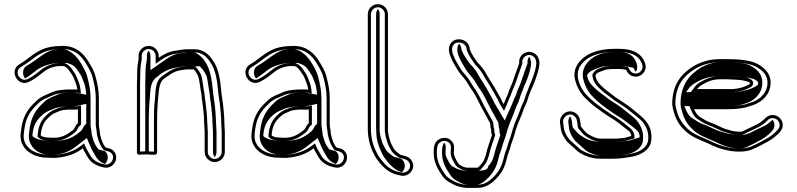

<svg xmlns="http://www.w3.org/2000/svg" viewBox="-20 -736 3836 924"><path d="M214.4 -74H214C197.9 -74 182.6 -78.4 176.2 -84C176.2 -84.3 176.2 -84.6 176.2 -84.9C176.2 -85.6 176.4 -88 176.7 -91.4C181.6 -138.4 198.7 -159.6 228.9 -183.8C236.6 -189.9 255.4 -196.4 268.5 -202.5C278 -205.9 299.4 -208.5 313 -208.5H342.8C347.2 -208.5 349.1 -208.6 355 -209.9V-143.2C350.1 -139.1 345.8 -134.1 343 -128.5L337.7 -118.2C336.8 -116.5 335.6 -114.9 332.7 -111.5C309.2 -92.9 282.9 -73 240.6 -73C231.5 -73 222.7 -73.3 214.4 -74ZM378.4 -22.2C384.7 -7.5 393.5 4.7 400.6 17.9C417 48.6 448.9 65.4 487.7 71L488 71C528.3 73.4 556.3 23 527.5 -8.6C514.8 -22.5 503.9 -21 488.2 -26.1C474.5 -43.5 468.1 -61.3 461.8 -88.6L459.9 -105.7C458.6 -118.5 455.9 -126.5 455.9 -139V-261.6C455.9 -302.6 448.6 -333.6 440.7 -364.4C433.2 -396.3 418 -418.8 404 -442.2C381.5 -478.2 345.6 -515 283.2 -515C260.5 -515 242.1 -513.6 222.1 -509.9C155.3 -497.9 119.8 -453.2 75.8 -428.1C19.2 -397.9 65.9 -313.6 120.8 -342.8C145.9 -355.3 161.7 -367.9 183 -384.8C203.3 -401.8 226.7 -414.2 261.3 -418H287.2C298.5 -414.1 307.1 -404.5 315.7 -392.4C323.5 -379.8 330.6 -372.2 335.2 -360C342.3 -341.2 350 -325.5 352.4 -304.6C350.9 -304.9 345.8 -305.5 342.8 -305.5H313C293.9 -305.5 268.2 -302.7 252.5 -299.4C230.6 -294 217.3 -285.4 199.1 -278.5C183.9 -272.2 170.6 -264.3 159.3 -254.6L137 -232.8C107 -200.9 88.9 -167.8 82 -113.4C77.1 -81 77.2 -60.7 89.7 -37.7C108.3 -1.3 153.8 23 209.5 23C220.3 23.7 230.9 24 241.7 24H241.9L242.1 24C299.9 21 343.3 4.8 378.4 -22.2ZM240.6 -58C288.1 -58 318.4 -81.1 342 -99.8C346 -102.9 349 -107.7 350.9 -111.1L356.3 -121.7C359.1 -127.2 365 -132 370 -136.1V-228.6L351.8 -224.6C346.1 -223.3 346.9 -223.5 342.8 -223.5H313C297.5 -223.5 276.4 -221.3 263.5 -216.7C250.8 -212.1 231.2 -204.9 219.6 -195.5C187.9 -170.1 167 -143.9 161.8 -92.9C161.4 -89.1 161.2 -87 161.2 -84.9V-77.3L166.3 -72.8C182.9 -58.1 212 -58 240.6 -58ZM210 8H209.5C157.8 8 118.4 -14.6 103 -44.7C92.3 -64.3 92 -79.2 96.8 -111.3C103.5 -163.4 119.8 -192.4 147.7 -222.3L169.4 -243.6C179.8 -252.3 191.2 -259 204.7 -264.6C224.1 -272 237 -280.2 255.9 -284.8C269.5 -287.7 295.5 -290.5 313 -290.5H342.8C344 -290.5 349.6 -289.9 349.7 -289.9L369.5 -286.3L367.3 -306.3C364.6 -330.1 356 -347.5 349.2 -365.3C343.4 -380.6 335.3 -389.2 328.4 -400.3C319.7 -414.5 307.2 -426.9 289.7 -433H260.4C222.6 -428.8 195.5 -414.7 173.6 -396.4C152.4 -379.8 137.7 -368 114 -356.2C77.1 -336.5 42.7 -393.4 83 -414.9C131.6 -442.7 163.3 -484.1 224.8 -495.1C244 -498.7 261 -500 283.2 -500C338.7 -500 370.1 -468.1 391.2 -434.4C405.4 -410.7 419.2 -390 426.1 -360.8C434.1 -329.8 440.9 -300.9 440.9 -261.6V-139C440.9 -124 443.8 -115.3 445 -104.1L447 -86.1C454 -55.6 462.5 -34.5 479.3 -13.2C499.2 -6.8 507.9 -7.9 516.4 1.5C536.2 23.2 515.5 57.1 489.2 56C453 50.7 427.2 35.9 413.8 10.8C406.1 -3.7 397.7 -15.3 392.3 -28.1L384.7 -45.9L369.3 -34.1C336.7 -9 296.6 5.9 241.5 9C229.3 9 220.9 8.7 210 8ZM136.2 -81V-84C136.2 -84.4 136.2 -84.6 136.2 -84.9C136.2 -86.2 136.4 -88.4 136.8 -91.9C141.7 -140.1 160.8 -164.6 192.7 -190.2C205.8 -200.6 227.1 -207.1 237.3 -211.9C257.4 -221.4 288.1 -223.5 313 -223.5H337.6L395 -236.2V-139.9C390.1 -135.9 385.4 -132 382.3 -125.7L376.9 -115.3C375.5 -112.7 373 -109.5 369.9 -106C349.1 -89.5 318.7 -58 240.6 -58C230.3 -58 219.9 -58.3 210 -59C172.8 -60.2 150.1 -68.7 136.2 -81ZM239.1 9C276.7 6.6 310.4 -4.1 342.5 -28.8L398 -71.5L417.9 -24.6C423.8 -10.8 432.4 1 439.8 14.9C450.9 35.7 468.9 47.5 485.2 53C499 40.6 505 13.1 489.7 -3.7C485.9 -7.9 483.3 -9.2 483.1 -9.2C485.7 -8 459.4 -15.1 453.2 -17.6C436.8 -38.4 429 -56.8 421.9 -87.6L419.9 -105.1C418.6 -117.3 415.9 -125.5 415.9 -139V-261.6C415.9 -302 408.8 -332.1 400.9 -363.1C393.6 -393.8 379.1 -415.3 365 -438.8C340.5 -478.1 302.8 -500 283.2 -500C264.6 -500 254.9 -499.3 239.7 -496.4C196 -488.6 161 -449.4 108.9 -419.6C88 -408.5 85.4 -376.8 101 -358.4C116 -367 129 -377.1 146.7 -391.1C168.8 -409.4 200 -426.8 255.5 -433H302.8L314.3 -429C339.4 -420.3 345.6 -408.6 354.5 -396C362.1 -383.8 369.6 -375.9 374.8 -362.1C381.8 -343.8 389.9 -327.3 392.3 -305.2L395.1 -280.3L338.4 -290.5H313C303.8 -290.5 282.9 -288.5 273.3 -286.6C261.9 -283.6 251 -277 228.3 -268.2C217.5 -263.7 206.1 -257.3 196.3 -248.9L174.5 -227.7C146.3 -197.5 128.8 -166.2 121.9 -112.6C117 -80.2 117.3 -62.1 129 -40.6C147.2 -4.9 188.2 8 209.5 8H212.8C221.9 8.6 229 8.9 239.1 9Z M963 -137.5C963 -125.6 965 -110.5 965 -99.9V-4.5C965 21.3 987.3 44 1013.5 44C1039.7 44 1062 21.4 1062 -4.5V-100.6C1062 -112.9 1060 -128 1060 -138.4C1060 -158.3 1058.9 -176.7 1057 -197.3L1055 -218.7C1052.6 -246.2 1047.4 -268.9 1045 -295.3C1040.1 -352.4 1032.2 -407.2 1003.7 -446.3C986.9 -471.7 961.1 -499 915.3 -499H880.5C861.7 -499 844.5 -494.5 829.4 -492.9C793.3 -488.5 767.6 -474.4 744 -458V-466.5C744 -493.1 722.1 -515 695.5 -515C668.9 -515 647 -493.8 647 -467.9V-457.2C647 -452.3 646.7 -448.5 646.1 -446C641.5 -423.3 640 -403.2 640 -372.8C639.3 -359.1 639 -345.6 639 -331.9V-1.5C639 12.1 657.5 7.8 662.2 7.8C668.9 7.8 677 7.5 687.5 7C707.8 8 736 14 736 -1.5V-164.4C736 -188.2 737.6 -220.6 739 -241.8C745.3 -292 742 -335.6 768 -356.4C791.4 -372.5 815.3 -392.1 845 -397.3L868.8 -401.1C872.6 -401.7 876.3 -402 879.4 -402H912.8C925 -388.1 935 -372.3 937.7 -353.4C940.3 -335.1 944.1 -319.3 946.1 -299.9C950.4 -285.2 949.8 -262.7 954.1 -243.2L956 -226.3C958.8 -202.6 962 -178.4 962 -153.9V-153.4C962.6 -148.5 963 -143.2 963 -137.5ZM1045 -138.4C1045 -126.3 1047 -111.4 1047 -100.6V-4.5C1047 13 1031.2 29 1013.5 29C995.8 29 980 13 980 -4.5V-99.9C980 -112.1 978 -127.1 978 -137.5C978 -143.2 977.4 -151 977 -154.3C976.9 -181.2 973.7 -204.4 970.9 -228L968.9 -245.7C965.2 -262.5 965.6 -285 960.9 -302.8C958.4 -324.5 955 -338.1 952.6 -355.5C948.9 -381.5 934.2 -400.4 919.5 -417H879.4C875.3 -417 871.2 -416.7 866.5 -416L842.5 -412.1C807.6 -405.9 782 -384.3 759.5 -368.8C723.7 -344.2 729.8 -288.5 724.1 -243.7C721.4 -222.4 721 -188.9 721 -164.4V-6.2C712.7 -5.6 699.9 -7.4 687.5 -8C673.3 -7.3 664.4 -7.2 654 -6.6V-331.9C654 -345.3 654.3 -358.6 655 -372.1L655 -372.5V-372.8C655 -402.8 656.4 -421.4 660.8 -443C661.7 -447.1 662 -451.6 662 -457.2V-467.9C662 -485.1 676.8 -500 695.5 -500C713.8 -500 729 -484.8 729 -466.5V-429.2L752.6 -445.7C775.2 -461.5 798.4 -474 831 -478C847.6 -479.7 864.2 -484 880.5 -484H915.3C954.1 -484 975.3 -462 991.4 -437.7C1017.1 -402.4 1025.1 -351 1030 -294C1032.6 -266.2 1037.8 -243.8 1040 -217.3L1042 -195.9C1043.9 -176.1 1045 -157.7 1045 -138.4ZM687.5 -8.1C691.7 -7.9 692.6 -7.9 696 -7.7V-164.4C696 -188.5 697.6 -220.7 699 -242.3C705.3 -292.2 697.9 -335.6 731.7 -362.7C752 -379 775.8 -401.7 828.5 -411L853.6 -415C862.4 -416.3 869.4 -417 879.4 -417H941.7L950.7 -406.7C963.8 -391.9 974.8 -374.7 977.7 -354.2C980.2 -336.3 983.8 -321.2 986 -301C990.5 -285.1 989.9 -263.2 994 -244.2L996 -227C998.7 -203.3 1002 -179 1002 -153.8C1002.5 -149.4 1003 -143.2 1003 -137.5C1003 -126.1 1005 -111.1 1005 -99.9V-4.5C1005 4.8 1008.2 13.4 1013.5 20.3C1018.3 14 1022 4.8 1022 -4.5V-100.6C1022 -112.3 1020 -127.4 1020 -138.4C1020 -145.9 1019.8 -150.6 1019 -158.9C1019 -165.5 1018.8 -169.8 1018 -177.3C1018 -183 1017.7 -189.8 1017 -196.8L1015 -218.2C1012.7 -245.3 1007.5 -267.9 1005 -294.8C1000.1 -351.8 991.8 -405.6 965 -442.5C945.6 -471.9 918.3 -484 915.3 -484H880.5C877.5 -484 867.2 -481.4 841.1 -478.6C824.4 -476.4 802.4 -467 779.2 -450.9L704 -398.3V-466.5C704 -476.4 700.6 -485.3 695.3 -492.1C690.8 -486.3 687 -477.2 687 -467.9V-457.2C687 -452 686.7 -448 686 -444.8C681.4 -422.5 680 -403.2 680 -372.7C679.3 -358.8 679 -345.6 679 -331.9V-7.7C680.8 -7.8 685.3 -8 687.5 -8.1Z M1325.4 -74H1325C1308.9 -74 1293.6 -78.4 1287.2 -84C1287.2 -84.3 1287.2 -84.6 1287.2 -84.9C1287.2 -85.6 1287.4 -88 1287.7 -91.4C1292.6 -138.4 1309.7 -159.6 1339.9 -183.8C1347.6 -189.9 1366.4 -196.4 1379.5 -202.5C1389 -205.9 1410.4 -208.5 1424 -208.5H1453.8C1458.2 -208.5 1460.1 -208.6 1466 -209.9V-143.2C1461.1 -139.1 1456.8 -134.1 1454 -128.5L1448.7 -118.2C1447.8 -116.5 1446.6 -114.9 1443.7 -111.5C1420.2 -92.9 1393.9 -73 1351.6 -73C1342.5 -73 1333.7 -73.3 1325.4 -74ZM1489.4 -22.2C1495.7 -7.5 1504.5 4.7 1511.6 17.9C1528 48.6 1559.9 65.4 1598.7 71L1599 71C1639.3 73.4 1667.3 23 1638.5 -8.6C1625.8 -22.5 1614.9 -21 1599.2 -26.1C1585.5 -43.5 1579.1 -61.3 1572.8 -88.6L1570.9 -105.7C1569.6 -118.5 1566.9 -126.5 1566.9 -139V-261.6C1566.9 -302.6 1559.6 -333.6 1551.7 -364.4C1544.2 -396.3 1529 -418.8 1515 -442.2C1492.5 -478.2 1456.6 -515 1394.2 -515C1371.5 -515 1353.1 -513.6 1333.1 -509.9C1266.3 -497.9 1230.8 -453.2 1186.8 -428.1C1130.2 -397.9 1176.9 -313.6 1231.8 -342.8C1256.9 -355.3 1272.7 -367.9 1294 -384.8C1314.3 -401.8 1337.7 -414.2 1372.3 -418H1398.2C1409.5 -414.1 1418.1 -404.5 1426.7 -392.4C1434.5 -379.8 1441.6 -372.2 1446.2 -360C1453.3 -341.2 1461 -325.5 1463.4 -304.6C1461.9 -304.9 1456.8 -305.5 1453.8 -305.5H1424C1404.9 -305.5 1379.2 -302.7 1363.5 -299.4C1341.6 -294 1328.3 -285.4 1310.1 -278.5C1294.9 -272.2 1281.6 -264.3 1270.3 -254.6L1248 -232.8C1218 -200.9 1199.9 -167.8 1193 -113.4C1188.1 -81 1188.2 -60.7 1200.7 -37.7C1219.3 -1.3 1264.8 23 1320.5 23C1331.3 23.7 1341.9 24 1352.7 24H1352.9L1353.1 24C1410.9 21 1454.3 4.8 1489.4 -22.2ZM1351.6 -58C1399.1 -58 1429.4 -81.1 1453 -99.8C1457 -102.9 1460 -107.7 1461.9 -111.1L1467.3 -121.7C1470.1 -127.2 1476 -132 1481 -136.1V-228.6L1462.8 -224.6C1457.1 -223.3 1457.9 -223.5 1453.8 -223.5H1424C1408.5 -223.5 1387.4 -221.3 1374.5 -216.7C1361.8 -212.1 1342.2 -204.9 1330.6 -195.5C1298.9 -170.1 1278 -143.9 1272.8 -92.9C1272.4 -89.1 1272.2 -87 1272.2 -84.9V-77.3L1277.3 -72.8C1293.9 -58.1 1323 -58 1351.6 -58ZM1321 8H1320.5C1268.8 8 1229.4 -14.6 1214 -44.7C1203.3 -64.3 1203 -79.2 1207.8 -111.3C1214.5 -163.4 1230.8 -192.4 1258.7 -222.3L1280.4 -243.6C1290.8 -252.3 1302.2 -259 1315.7 -264.6C1335.1 -272 1348 -280.2 1366.9 -284.8C1380.5 -287.7 1406.5 -290.5 1424 -290.5H1453.8C1455 -290.5 1460.6 -289.9 1460.7 -289.9L1480.5 -286.3L1478.3 -306.3C1475.6 -330.1 1467 -347.5 1460.2 -365.3C1454.4 -380.6 1446.3 -389.2 1439.4 -400.3C1430.7 -414.5 1418.2 -426.9 1400.7 -433H1371.4C1333.6 -428.8 1306.5 -414.7 1284.6 -396.4C1263.4 -379.8 1248.7 -368 1225 -356.2C1188.1 -336.5 1153.7 -393.4 1194 -414.9C1242.6 -442.7 1274.3 -484.1 1335.8 -495.1C1355 -498.7 1372 -500 1394.2 -500C1449.7 -500 1481.1 -468.1 1502.2 -434.4C1516.4 -410.7 1530.2 -390 1537.1 -360.8C1545.1 -329.8 1551.9 -300.9 1551.9 -261.6V-139C1551.9 -124 1554.8 -115.3 1556 -104.1L1558 -86.1C1565 -55.6 1573.5 -34.5 1590.3 -13.2C1610.2 -6.8 1618.9 -7.9 1627.4 1.5C1647.2 23.2 1626.5 57.1 1600.2 56C1564 50.7 1538.2 35.9 1524.8 10.8C1517.1 -3.7 1508.7 -15.3 1503.3 -28.1L1495.7 -45.9L1480.3 -34.1C1447.7 -9 1407.6 5.9 1352.5 9C1340.3 9 1331.9 8.7 1321 8ZM1247.2 -81V-84C1247.2 -84.4 1247.2 -84.6 1247.2 -84.9C1247.2 -86.2 1247.4 -88.4 1247.8 -91.9C1252.7 -140.1 1271.8 -164.6 1303.7 -190.2C1316.8 -200.6 1338.1 -207.1 1348.3 -211.9C1368.4 -221.4 1399.1 -223.5 1424 -223.5H1448.6L1506 -236.2V-139.9C1501.1 -135.9 1496.4 -132 1493.3 -125.7L1487.9 -115.3C1486.5 -112.7 1484 -109.5 1480.9 -106C1460.1 -89.5 1429.7 -58 1351.6 -58C1341.3 -58 1330.9 -58.3 1321 -59C1283.8 -60.2 1261.1 -68.7 1247.2 -81ZM1350.1 9C1387.7 6.6 1421.4 -4.1 1453.5 -28.8L1509 -71.5L1528.9 -24.6C1534.8 -10.8 1543.4 1 1550.8 14.9C1561.9 35.7 1579.9 47.5 1596.2 53C1610 40.6 1616 13.1 1600.7 -3.7C1596.9 -7.9 1594.3 -9.2 1594.1 -9.2C1596.7 -8 1570.4 -15.1 1564.2 -17.6C1547.8 -38.4 1540 -56.8 1532.9 -87.6L1530.9 -105.1C1529.6 -117.3 1526.9 -125.5 1526.9 -139V-261.6C1526.9 -302 1519.8 -332.1 1511.9 -363.1C1504.6 -393.8 1490.1 -415.3 1476 -438.8C1451.5 -478.1 1413.8 -500 1394.2 -500C1375.6 -500 1365.9 -499.3 1350.7 -496.4C1307 -488.6 1272 -449.4 1219.9 -419.6C1199 -408.5 1196.4 -376.8 1212 -358.4C1227 -367 1240 -377.1 1257.7 -391.1C1279.8 -409.4 1311 -426.8 1366.5 -433H1413.8L1425.3 -429C1450.4 -420.3 1456.6 -408.6 1465.5 -396C1473.1 -383.8 1480.6 -375.9 1485.8 -362.1C1492.8 -343.8 1500.9 -327.3 1503.3 -305.2L1506.1 -280.3L1449.4 -290.5H1424C1414.8 -290.5 1393.9 -288.5 1384.3 -286.6C1372.9 -283.6 1362 -277 1339.3 -268.2C1328.5 -263.7 1317.1 -257.3 1307.3 -248.9L1285.5 -227.7C1257.3 -197.5 1239.8 -166.2 1232.9 -112.6C1228 -80.2 1228.3 -62.1 1240 -40.6C1258.2 -4.9 1299.2 8 1320.5 8H1323.8C1332.9 8.6 1340 8.9 1350.1 9Z M1909 108.9C1947.9 117.8 1985.7 74.7 1960.3 35.9C1946.4 14.7 1926 14.9 1906.8 8.7C1894.4 0.5 1875.8 -14.9 1871.4 -27.7L1863.3 -42.5L1859.6 -51.6L1855.6 -65.2C1851.2 -76.7 1849.3 -88.8 1847 -104.5V-667.5C1847 -694.1 1825.1 -716 1798.5 -716C1771.9 -716 1750 -694.1 1750 -667.5V-118.8C1750 -72.3 1760.2 -32.5 1776.8 -0.1L1783.8 13.9C1788.1 22.5 1794 31.2 1801.6 40.2C1826.5 73.3 1857.2 101.1 1909 108.9ZM1765 -118.8V-667.5C1765 -685.8 1780.2 -701 1798.5 -701C1816.8 -701 1832 -685.8 1832 -667.5V-103.4C1834.3 -87.7 1836.7 -73 1841.4 -60.4L1845.4 -46.6L1849.7 -36.1L1857.6 -21.6C1866.8 0.3 1886.1 12.9 1900.2 22.3C1923.8 30 1938 29.3 1947.7 44.1C1965.8 71.6 1938.3 100.2 1911.8 94.1C1864.5 87 1837.5 63 1813.6 31.2C1807 22.3 1801.1 14.9 1797.2 7.1L1790.2 -6.9C1774.2 -38.1 1765 -75.2 1765 -118.8ZM1913.8 92.8C1926 83 1934.9 60 1921.4 39.5C1910.5 22.8 1907.5 28.7 1875.4 18.3C1860 8.1 1838.9 -6.9 1831.9 -25.2L1823.9 -39.9L1819.9 -49.6L1815.9 -63.3C1811.4 -75.3 1809.3 -88.4 1807 -104.1V-667.5C1807 -677.3 1803.7 -686 1798.5 -692.8C1793.8 -686.6 1790 -677.3 1790 -667.5V-118.8C1790 -111.3 1790.2 -106.6 1791 -98.2C1791.2 -62.8 1803.1 -28.4 1816.1 -2.9L1823.1 11.1C1827.2 19.3 1832.3 26.8 1840 35.9C1861.8 65 1888.1 85.9 1913.8 92.8Z M2067 -1.5C2067 49.3 2090.5 83 2110.3 112.7C2118.2 124.6 2130.9 134 2142.8 141L2165.1 153.2C2183 161.5 2200.5 166.2 2223.2 168H2278.6C2305.9 168 2327 157.9 2343.9 145.4C2379.7 117.7 2406.5 82.8 2417.7 32C2423.4 4.3 2432.8 -10.8 2439.8 -40.5C2448.7 -64.8 2456 -86.2 2462.7 -112.5C2472.9 -147.1 2489.5 -176 2500.6 -211.3C2506.4 -228.1 2515.6 -241.3 2520.8 -261.4C2528.8 -292.6 2545.1 -319.7 2555.6 -350.3C2563.4 -373.1 2576 -404.8 2576 -435.3V-435.9C2573.5 -450.3 2571.7 -462.9 2558.5 -474.3C2522.9 -504.9 2472.8 -473 2478.8 -431.9C2467.9 -399.9 2455.9 -369.4 2445.8 -338.2C2442.7 -328.7 2438.5 -322.2 2433.1 -308.3L2425.5 -287.4C2424.9 -284.5 2424.1 -282.1 2423 -280C2415.2 -265.8 2410.2 -249.6 2403.6 -234.7C2400.1 -240.6 2396.9 -246 2394.1 -253.1C2387.1 -269.7 2374.6 -287.6 2367.3 -302.3C2352.6 -329.4 2339.4 -347.8 2323.9 -373.4C2311.9 -398 2297 -415.8 2278.6 -434.9C2266.7 -451.2 2249.3 -475.5 2240.9 -498.1L2239.9 -506.6C2232 -548.7 2173.3 -561.3 2149.4 -527.9C2133.1 -505.7 2142 -474.7 2151.7 -455.4L2155.6 -445.9C2160.2 -435.8 2177.9 -407 2183 -398.4C2194.1 -379.2 2212.2 -362.7 2223.2 -346.6C2229.6 -337.2 2239.8 -318.8 2247.7 -307.4C2272.2 -276.2 2286.9 -234.2 2308.7 -198.2L2331 -157C2334.1 -152.8 2339.5 -142.4 2339.5 -137.4C2339.5 -127.8 2340.5 -120.8 2343.7 -110.9V-105.2C2343.7 -98.5 2344.5 -93.7 2347.5 -86.3C2337.4 -53 2325.5 -26.4 2317.5 11.8C2310.5 34.5 2306 43.2 2291.7 58.6C2284.6 66.2 2280.1 71 2277.6 71H2229.5L2217.7 69.1C2216 68.7 2214 68.2 2210 66.7L2191.7 57.1C2188.7 55 2182.4 46.4 2180.2 42.1C2173.4 28.5 2164 16.6 2164 -1.5C2164 -19.1 2170.3 -36.2 2155.9 -54.6C2137.5 -78.3 2106.3 -76.7 2087 -61.7C2070.7 -48.9 2067 -29.1 2067 -1.5ZM2358.7 -105.2V-113.3C2355.8 -122.2 2354.5 -128.2 2354.5 -137.4C2354.5 -149.6 2346.9 -160.5 2343.8 -165L2321.7 -205.6C2301.1 -239.7 2285.7 -282.9 2259.8 -316.3C2252.1 -327.6 2242.6 -344.6 2235.6 -355C2223 -373.4 2205.6 -389.4 2195.9 -406C2190.9 -414.5 2172.8 -444.5 2169.4 -451.9L2165.3 -461.7C2156.2 -479.8 2150.8 -504.4 2161.6 -519.1C2178.2 -542.4 2219.4 -531.6 2225.1 -504.3L2226.2 -494.6C2236.1 -468.1 2254.5 -442.6 2267 -425.2C2285.5 -406.1 2299.4 -389.5 2310.7 -366.2C2326.5 -340.1 2339.9 -321.1 2354 -295.4C2362.8 -277.9 2374.1 -261.8 2380.2 -247.4C2383.4 -239.4 2387.1 -233 2390.7 -227.1L2405.5 -202.2L2417.3 -228.6C2424.4 -244.6 2429.3 -260.4 2436.1 -272.9C2437.9 -276.1 2439.5 -281.5 2440 -283.2L2447.2 -303C2452 -315.4 2456.3 -322.1 2460 -333.5C2470.4 -365.2 2482.8 -397 2494.1 -430.5L2493.6 -434.1C2489.5 -462.3 2524.3 -483.9 2548.7 -462.9C2557.5 -455.4 2558.6 -448.5 2561 -434.6C2560.8 -407.8 2549.3 -378.3 2541.4 -355.2C2536.8 -341.8 2530.6 -332.4 2525.4 -317.1C2520.7 -302 2511 -283.4 2506.3 -265.1C2501.8 -247.7 2493.2 -235.8 2486.4 -216C2475.6 -182 2459.3 -153.8 2448.3 -116.5C2441.5 -90 2434.4 -69.5 2425.5 -44.8C2418.8 -16.9 2409.3 -1.6 2403 28.8C2392.7 75.6 2368.3 107.6 2334.9 133.4C2319.9 144.5 2301.9 153 2278.6 153H2223.8C2202.3 151.2 2187.4 146.9 2171.9 139.8L2150.2 128C2139.8 121.8 2128.6 113.1 2122.7 104.3C2102.7 74.3 2082 44.3 2082 -1.5C2082 -28.5 2085.9 -41.7 2096.3 -49.9C2110.3 -60.9 2131.7 -61.3 2144.1 -45.4C2153.9 -32.8 2149 -23.9 2149 -1.5C2149 22.1 2161.1 37.5 2166.8 48.9C2170.5 56.3 2175.9 64.3 2183.9 69.9L2203.9 80.5C2208.5 82.1 2212.2 83.2 2214.7 83.9L2228.3 86H2277.6C2292.8 86 2297.1 74.7 2302.7 68.8C2318.1 52.2 2324.8 39.1 2332 15.5C2340.1 -22.8 2352.4 -50.6 2363.4 -87C2361 -93 2358.7 -99 2358.7 -105.2ZM2383.7 -111.8V-105.2C2383.7 -98.6 2385.1 -93.5 2387.9 -86.5C2377.3 -51.8 2365.5 -25.6 2357.3 13.2C2350.1 36.6 2344.6 47.1 2329.5 63.5C2329.3 63.6 2336 86 2277.6 86H2221.4L2198.6 82.4C2193.2 81 2186.4 79 2179.6 76.5L2157.6 65C2148.7 58.7 2144.2 51.5 2140.9 44.9C2134.6 32.4 2124 18.6 2124 -1.5C2124 -20.5 2129.1 -34.9 2117.9 -50C2110.5 -40.7 2107 -23.9 2107 -1.5C2107 47.5 2129.2 79.2 2149.1 109C2155.7 119 2166.2 126.9 2176.2 132.8L2197.1 144.2C2209.5 149.8 2218.3 151.9 2228 153H2278.6C2278.6 153 2290.6 151.6 2308.1 138.7C2341 113.2 2367 80.1 2377.8 30.8C2383.7 2 2393.2 -13.3 2400.1 -42.2C2408.9 -66.6 2416.2 -87.7 2423 -114C2433.5 -149.8 2450 -178.4 2460.9 -213.2C2467.2 -231.3 2476.1 -243.9 2481 -262.8C2485.3 -279.6 2495 -298.4 2499.9 -314.3C2504.7 -328.1 2511 -337.9 2515.9 -352.2C2523.8 -375.2 2536 -406.2 2536 -435.4C2534.1 -446.7 2532.4 -455.5 2526.8 -463.1C2520.5 -455 2517.1 -443.9 2518.9 -431.4C2507.9 -398.7 2495.7 -367.7 2485.5 -336.4C2482.1 -326 2477.9 -319.4 2472.7 -306.2L2465.3 -285.8C2464.8 -283.4 2463.6 -279.7 2462.1 -277C2454.9 -263.7 2449.9 -247.6 2443 -232.3L2409.2 -156.4L2364.5 -231.5C2361 -237.4 2357.6 -243.3 2354.5 -250.8C2348 -266.3 2336 -283.5 2328.1 -299.4C2313.6 -326 2300.8 -343.8 2284.7 -370.3C2272.7 -395.1 2258.9 -411.2 2240.4 -430.4C2228.1 -447.2 2210.1 -472.3 2201 -496.8C2199.5 -509.8 2196.4 -518.9 2189.5 -525.9C2174.8 -508 2181 -478 2191.1 -458L2195.1 -448.3C2199.1 -439.6 2217 -410.2 2222 -401.7C2232.3 -383.9 2249.9 -367.9 2261.9 -350.3C2268.7 -340.3 2278.7 -322.4 2286.2 -311.4C2311.7 -278.9 2326.4 -236.6 2347.8 -201.3L2370 -160.5C2373.8 -155 2379.5 -145.3 2379.5 -137.4C2379.5 -127.9 2380.6 -121.3 2383.7 -111.8Z M2947.6 -69H2869.1C2848.7 -69 2829.7 -79.7 2814.8 -88C2802.7 -94.4 2793.9 -104.5 2784.3 -116.3C2779.3 -122.1 2775 -128.2 2775 -129.5V-129.9C2772.5 -154.3 2772 -174.8 2752.6 -189.9C2717.4 -217.3 2670.3 -185.1 2675.1 -144.6C2675.8 -138.2 2678 -129.9 2678 -122.5V-122.1C2681.2 -94.4 2694.9 -71 2710.9 -52.5C2714.7 -48.3 2763.2 -5.3 2763.2 -5.3C2788.5 12.2 2826.5 28 2869.1 28H2927.4C2963.4 28 3001.3 22 3027 16.9C3065.1 9.2 3109.5 -16 3114 -59C3124.3 -143.5 3064 -176.5 3021.5 -212.9C2999.2 -232 2970.2 -248.5 2944.4 -266.2L2914.2 -289.4C2905 -295.7 2896.2 -302.6 2887.8 -310.1C2869.7 -326.3 2846.9 -346.9 2845.8 -373.6C2851 -387.7 2871.4 -391.6 2894.7 -400.6C2902.4 -402.7 2924 -404 2938.3 -404H2958.8C2971.7 -404 2980.7 -402.4 2992.7 -400C2999.1 -387.8 3006.7 -375.5 3023.6 -369.9C3053.9 -359.8 3078 -379.3 3085.1 -400.6C3091.3 -419.2 3084 -434.3 3078.2 -445.9C3058.6 -485 3015.6 -501 2958.8 -501H2938.3C2887 -501 2847.2 -491.8 2813.1 -474.9C2773.3 -452.6 2729.7 -408.8 2749.3 -345.9C2755.9 -320.2 2769 -296.4 2784.6 -276.7C2820.1 -236.8 2865.4 -204.7 2911 -174.7C2946.6 -154.3 2974.2 -131 3004.6 -106.6C3012.3 -100.4 3015.4 -95.1 3018 -83.3V-81.6C3017.9 -81.5 3017.9 -81.5 3017.3 -81.3L3003.4 -77.5C2991.4 -74.1 2983.1 -71 2970.7 -71H2970.3C2962.7 -70.3 2957 -69.8 2947.6 -69ZM2927.4 13H2869.1C2830.5 13 2795.5 -1.6 2772.5 -17.2C2766.9 -22.1 2725.1 -59.5 2722 -62.6C2706.8 -80.3 2695.8 -100.6 2693 -122.9C2692.7 -134.7 2690.6 -141.2 2689.9 -146.4C2686.6 -174.6 2719.4 -196.7 2743.4 -178.1C2756.6 -167.8 2757.6 -153.4 2760.3 -126.3C2762.8 -117.4 2767.6 -112.7 2772.8 -106.7C2782.2 -95.2 2792.7 -82.7 2807.7 -74.8C2822.1 -66.8 2843.6 -54 2869.1 -54H2948.2C2957.2 -54.8 2965 -55.5 2970.9 -56C2987.8 -56.2 2996 -59.8 3007.4 -63L3033 -70.1V-84.9C3029.9 -99.2 3024.5 -109.8 3014 -118.3C2983.9 -142.4 2955 -166.6 2918.8 -187.5C2873 -217.7 2829.5 -248.9 2796.1 -286.3C2781.2 -305.4 2769.8 -326.4 2763.8 -349.7C2749.7 -404.1 2780.9 -439.5 2820.1 -461.6C2852.6 -477.6 2888.9 -486 2938.3 -486H2958.8C3013.5 -486 3048.9 -470.9 3064.8 -439.1C3070.6 -427.5 3075 -417.6 3070.9 -405.4C3065.9 -390.3 3049.5 -377.1 3028.4 -384.1C3014.9 -388.6 3009.7 -399.9 3002.7 -413.2C2988.4 -416.2 2975.5 -419 2958.8 -419H2938.3C2922.9 -419 2902.2 -418.2 2890.7 -415.1C2868.8 -409.1 2840.2 -402 2830.7 -376C2832.2 -338.5 2859 -315.7 2877.8 -299C2886.6 -291.1 2896.4 -283.5 2905.4 -277.3L2935.6 -254.1C2962.2 -235.8 2991 -219.3 3011.7 -201.5C3036 -180.7 3063 -164 3079.4 -140.3C3092.6 -120.2 3103.3 -95.3 3099.1 -60.7C3095.7 -27.9 3059.9 -5.1 3024 2.1C2997.3 7.5 2962.6 13 2927.4 13ZM3008.2 3.6C3027.4 -0.3 3069.9 -19.6 3074 -59.6C3078.5 -96.9 3066.8 -124.1 3053 -145C3035.7 -170 3009.3 -185.9 2984.8 -206.9C2964.1 -224.7 2936.8 -240.2 2908.9 -259.3L2878.6 -282.5C2869.8 -288.6 2859.6 -296.5 2850.9 -304.3C2832.2 -321.1 2807.1 -343.7 2805.8 -374.5C2813.5 -395.7 2848.3 -404.2 2866 -411.1C2887.9 -419.6 2918.8 -419 2938.3 -419H2958.8C2981.3 -419 2999.4 -415.7 3012 -413.1L3028.4 -409.7C3031.7 -403.3 3035.2 -396.2 3039.3 -390.8C3051.4 -407.2 3046.9 -427.1 3038.9 -443.1C3020.5 -479.9 2988.4 -486 2958.8 -486H2938.3C2901.7 -486 2875.4 -480.7 2845.7 -466.2C2811.8 -447 2770.6 -407 2789 -347.5C2795.5 -322.6 2807.8 -300.2 2822.8 -281.2C2856.6 -243.3 2899.8 -212.3 2945.1 -182.5C2982.6 -161 3010.9 -137 3040.9 -112.9C3051.1 -104.6 3055.2 -96.5 3058 -83.9V-75.2C3052.7 -73.3 3051.9 -72.7 3042.2 -69.6L3027.3 -65.4C3019.7 -63.3 3007.8 -57.3 2975.8 -56.1C2971.4 -55.7 2959.6 -54.6 2952.1 -54H2869.1C2817.6 -54 2793.4 -73 2782 -79.4C2764.7 -88.7 2755.6 -100.2 2746.1 -111.8C2740.3 -118.6 2735 -122.3 2735 -129.6C2733 -148.7 2731.6 -165.3 2723.6 -176.2C2717.8 -168.7 2713.6 -157.2 2715 -145.3C2715.7 -139.4 2718 -131.1 2718 -122.4C2721.1 -97 2733.8 -74.7 2748.8 -57.3C2752.9 -53.2 2792.8 -17.6 2799.3 -11.9C2823.4 4.5 2853.4 13 2869.1 13H2927.4C2959.1 13 2974.4 10.4 3008.2 3.6Z M3354.5 -325.6C3381.7 -341.8 3404.9 -354.5 3447.3 -354.5H3476.8C3488.7 -354.5 3538.7 -351.6 3547.5 -350.6C3550.3 -350.3 3588 -342.8 3588 -338.2L3589.1 -336.2V-335C3589.1 -333.6 3587.3 -331.2 3584.3 -329.3C3562.5 -317.1 3542.4 -310.8 3509.1 -307.5L3334.4 -307.5C3335.5 -309 3353.6 -327 3354.5 -325.6ZM3353.3 -170.4C3338.7 -177.4 3328.4 -191.2 3320.3 -210.5H3487.3C3517.2 -210.5 3547.9 -213.6 3571.8 -219.8L3590.8 -225.8C3636.9 -237.9 3677.6 -269.9 3686.9 -318.7C3697.5 -379.5 3657.6 -411 3622.8 -429.6C3588.3 -447.2 3530.6 -451.5 3476.8 -451.5H3447.3C3394.2 -451.5 3356.1 -438.7 3320.8 -419.5C3260.5 -383.4 3215 -330.7 3215 -235V-234.7L3215 -234.5C3215.7 -224.4 3218.3 -212.4 3222.3 -199C3232.2 -161.2 3250.3 -131.3 3275.3 -108.6C3307.3 -76.6 3345.9 -64.3 3389 -45.2L3412.1 -34.3C3425.7 -27.9 3442.7 -22 3457.8 -17.8L3474.8 -13.7C3509.5 -4.8 3564.5 -2.2 3598 -16.1C3626.8 -28 3653.9 -43.1 3680.2 -57.5C3696.5 -67 3713.2 -80.1 3725.8 -92.7C3735.4 -102.3 3747 -114.6 3747 -134C3747 -160.6 3725.1 -182.5 3698.5 -182.5C3685.3 -182.5 3673.5 -177.6 3664.2 -168.3C3649.8 -153.9 3634 -141.4 3613.6 -132.8L3573.4 -113.7C3563.3 -108.9 3557.5 -104.8 3548.5 -102.5H3529.8C3517 -103.7 3515 -104.4 3502.8 -106.3L3485.3 -111.2C3480.5 -112.5 3475 -114.1 3468.7 -116.1C3452.4 -121.3 3421 -139.7 3399.2 -146.1C3382.5 -152 3367.6 -160.7 3353.3 -170.4ZM3549.2 -365.5C3539 -366.7 3490.1 -369.5 3476.8 -369.5H3447.3C3402.6 -369.5 3375 -355.2 3348.8 -339.7C3336.3 -334.5 3326.2 -321.5 3322.5 -316.5L3304.3 -292.5L3509.8 -292.5C3544.7 -295.9 3567.9 -302.9 3591.6 -316.2C3596.4 -318.9 3604.1 -323.5 3604.1 -335V-339.9C3599.2 -364.5 3549.6 -366.5 3549.2 -365.5ZM3345.9 -157.4C3361.9 -146.6 3376 -138.5 3394.2 -132C3412.9 -125.3 3444.5 -108 3464.2 -101.8C3470.6 -99.8 3476.4 -98.1 3481.3 -96.7L3499.6 -91.6C3511.6 -89.7 3515.4 -88.7 3529.2 -87.5H3550.4C3563 -90.8 3570.6 -95.8 3579.8 -100.2L3619.7 -119.1C3643.7 -129.5 3659.5 -142.4 3674.8 -157.7C3681.4 -164.3 3689.1 -167.5 3698.5 -167.5C3716.8 -167.5 3732 -152.3 3732 -134C3732 -121.2 3724.8 -112.9 3715.2 -103.3C3703.6 -91.7 3687.4 -79.1 3672.8 -70.5C3646.9 -56.4 3619.9 -41.4 3592.3 -30C3563.9 -18.2 3510.9 -19.9 3478.4 -28.3L3461.6 -32.3C3445.9 -36.8 3431 -41.9 3418.5 -47.8L3395.3 -58.9C3350.6 -78.7 3315 -90.1 3285.9 -119.2C3263.5 -141.6 3246.5 -166 3236.7 -203C3232.8 -216.2 3230.6 -227.3 3230 -235.3C3230.4 -326.2 3271.5 -372.3 3328.2 -406.5C3362.7 -425.1 3396.8 -436.5 3447.3 -436.5H3476.8C3529.9 -436.5 3586.2 -431.5 3615.9 -416.3C3649 -398.6 3681 -372.6 3672.1 -321.3C3664.2 -279.9 3629.1 -251.3 3586.7 -240.2L3567.7 -234.2C3544.7 -228.4 3516.1 -225.5 3487.3 -225.5H3297.7L3306.5 -204.7C3315.2 -184 3327 -167.2 3345.9 -157.4ZM3281.6 -292.5 3295.9 -311.6C3299.2 -316 3309.8 -328.3 3325 -336.2C3349.6 -350.7 3381.6 -369.5 3447.3 -369.5H3476.8C3498 -369.5 3541.7 -367 3559 -364.9C3567.8 -364 3616.6 -360.3 3627.2 -341.3C3628 -339.9 3628.4 -339 3629.1 -337.7V-335C3629.1 -329.6 3625.4 -325.9 3618.7 -321.7C3593.8 -305.9 3559 -296.9 3514.2 -292.5ZM3319.7 -162.2C3298.3 -173.3 3289 -188.8 3280.8 -208.2L3273.5 -225.5H3487.3C3509.4 -225.5 3531.4 -227.8 3547.7 -231.8L3566.4 -237.7C3596.7 -245.7 3637.9 -272.1 3647 -319.7C3657 -377.4 3620.4 -404.7 3590.3 -420.9C3567.8 -432.2 3526.8 -436.5 3476.8 -436.5H3447.3C3414.3 -436.5 3387.4 -429.2 3354.2 -411.3C3299.4 -378.2 3255 -328.9 3255 -234.9C3255.7 -225.3 3258 -213.9 3262.1 -200.5C3271.8 -163.4 3289 -135.4 3312.5 -114.1C3342.5 -84.2 3372.8 -75.6 3420 -54.8L3443.5 -43.6C3454 -38.6 3467 -34.1 3480.6 -30.1L3496.8 -26.3C3522.5 -19.6 3553.2 -19.9 3568.3 -26.2C3594.3 -36.9 3620.2 -51.2 3646.9 -65.8C3660.2 -73.6 3676.7 -86.3 3688.4 -98C3697.6 -107.2 3707 -116.8 3707 -134C3707 -144 3703.7 -152.7 3698.2 -159.7C3684 -146 3669.3 -134 3644.3 -123.2L3604.8 -104.4C3597.6 -101 3591.7 -95.4 3571.2 -90.1L3561 -87.5H3525.1C3506.3 -89.2 3494.6 -91.3 3482.7 -93.2L3461.8 -99.1C3456.1 -100.6 3449.7 -102.5 3443 -104.6C3416.6 -113 3386.6 -130.8 3374.7 -134.3C3352 -140.9 3335.2 -151.8 3319.7 -162.2Z"/></svg>

Font: HoneyBee
Style: Blur
Weight: 700
Foundry: Cannot Into Space Fonts
Version: Version 0.89